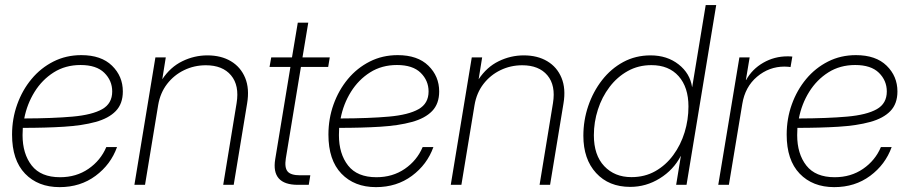

<svg xmlns="http://www.w3.org/2000/svg" viewBox="-20 -748 3677 777"><path d="M221.2 9.3Q133.8 9.3 81.3 -45.4Q28.8 -100.1 28.8 -203.1Q28.8 -267.6 49.6 -325.4Q70.3 -383.3 107.7 -428.2Q145 -473.1 196.3 -499Q247.6 -524.9 309.1 -524.9Q389.6 -524.9 433.3 -482.2Q477.1 -439.5 477.1 -377.9Q477.1 -328.1 448.5 -298.6Q419.9 -269 366.5 -254.4Q313 -239.7 238.5 -235.1Q164.1 -230.5 72.3 -230.5Q71.3 -215.8 71.3 -201.2Q71.3 -125.5 108.4 -78.1Q145.5 -30.8 223.1 -30.8Q288.6 -30.8 337.9 -64.7Q387.2 -98.6 410.2 -152.8H453.6Q428.2 -82 366.7 -36.4Q305.2 9.3 221.2 9.3ZM78.1 -268.6Q194.3 -269 273.7 -276.1Q353 -283.2 393.6 -306.2Q434.1 -329.1 434.1 -377.9Q434.1 -421.9 402.1 -453.4Q370.1 -484.9 306.2 -484.9Q244.6 -484.9 197.5 -455.1Q150.4 -425.3 119.9 -376.2Q89.4 -327.1 78.1 -268.6Z M620.1 -322.8 566.9 0H523.9L608.9 -515.6H650.9L636.7 -427.2Q669.4 -476.6 717.8 -500.2Q766.1 -523.9 819.3 -523.9Q875 -523.9 914.6 -500.2Q954.1 -476.6 972.2 -432.9Q990.2 -389.2 980 -329.1L925.8 0H883.3L937.5 -330.6Q949.2 -402.3 915 -443.1Q880.9 -483.9 813 -483.9Q766.1 -483.9 725.1 -464.1Q684.1 -444.3 656.2 -408.2Q628.4 -372.1 620.1 -322.8Z M1314.5 -515.6 1308.1 -477.1H1197.8L1136.7 -106.9Q1130.9 -69.8 1143.8 -54.2Q1156.7 -38.6 1194.8 -38.6H1235.8L1229.5 0H1185.5Q1076.7 0 1093.8 -104L1155.3 -477.1H1070.8L1077.6 -515.6H1161.6L1185.1 -656.2H1227.5L1204.1 -515.6Z M1501.5 9.3Q1414.1 9.3 1361.6 -45.4Q1309.1 -100.1 1309.1 -203.1Q1309.1 -267.6 1329.8 -325.4Q1350.6 -383.3 1387.9 -428.2Q1425.3 -473.1 1476.6 -499Q1527.8 -524.9 1589.4 -524.9Q1669.9 -524.9 1713.6 -482.2Q1757.3 -439.5 1757.3 -377.9Q1757.3 -328.1 1728.8 -298.6Q1700.2 -269 1646.7 -254.4Q1593.3 -239.7 1518.8 -235.1Q1444.3 -230.5 1352.5 -230.5Q1351.6 -215.8 1351.6 -201.2Q1351.6 -125.5 1388.7 -78.1Q1425.8 -30.8 1503.4 -30.8Q1568.8 -30.8 1618.2 -64.7Q1667.5 -98.6 1690.4 -152.8H1733.9Q1708.5 -82 1647 -36.4Q1585.4 9.3 1501.5 9.3ZM1358.4 -268.6Q1474.6 -269 1554 -276.1Q1633.3 -283.2 1673.8 -306.2Q1714.4 -329.1 1714.4 -377.9Q1714.4 -421.9 1682.4 -453.4Q1650.4 -484.9 1586.4 -484.9Q1524.9 -484.9 1477.8 -455.1Q1430.7 -425.3 1400.1 -376.2Q1369.6 -327.1 1358.4 -268.6Z M1900.4 -322.8 1847.2 0H1804.2L1889.2 -515.6H1931.2L1917 -427.2Q1949.7 -476.6 1998 -500.2Q2046.4 -523.9 2099.6 -523.9Q2155.3 -523.9 2194.8 -500.2Q2234.4 -476.6 2252.4 -432.9Q2270.5 -389.2 2260.3 -329.1L2206.1 0H2163.6L2217.8 -330.6Q2229.5 -402.3 2195.3 -443.1Q2161.1 -483.9 2093.3 -483.9Q2046.4 -483.9 2005.4 -464.1Q1964.4 -444.3 1936.5 -408.2Q1908.7 -372.1 1900.4 -322.8Z M2530.3 8.3Q2443.8 8.3 2392.3 -47.9Q2340.8 -104 2340.8 -198.7Q2340.8 -261.2 2360.6 -319.3Q2380.4 -377.4 2416.5 -423.8Q2452.6 -470.2 2502.4 -497.1Q2552.2 -523.9 2612.8 -523.9Q2679.7 -523.9 2726.1 -487.5Q2772.5 -451.2 2780.8 -395.5H2781.2L2835.9 -727.5H2878.4L2758.3 0H2716.3L2735.4 -116.7H2734.9Q2705.6 -60.5 2650.1 -26.1Q2594.7 8.3 2530.3 8.3ZM2535.2 -31.2Q2589.4 -31.2 2632.1 -55.4Q2674.8 -79.6 2704.8 -120.6Q2734.9 -161.6 2750.5 -212.4Q2766.1 -263.2 2766.1 -316.9Q2766.1 -395 2726.3 -439.7Q2686.5 -484.4 2616.2 -484.4Q2563 -484.4 2520.3 -460.4Q2477.5 -436.5 2446.8 -396Q2416 -355.5 2399.7 -304.7Q2383.3 -253.9 2383.3 -200.7Q2383.3 -120.1 2425.3 -75.7Q2467.3 -31.2 2535.2 -31.2Z M2886.7 0 2972.2 -515.6H3013.7L2998.5 -424.3H2999.5Q3023.9 -468.3 3068.8 -494.1Q3113.8 -520 3167 -520Q3173.8 -520 3177.7 -519.8Q3181.6 -519.5 3186.5 -519L3179.2 -476.6Q3175.8 -477.1 3169.7 -477.8Q3163.6 -478.5 3154.8 -478.5Q3092.3 -478.5 3043.7 -437.5Q2995.1 -396.5 2983.9 -327.1L2929.7 0Z M3356 9.3Q3268.6 9.3 3216.1 -45.4Q3163.6 -100.1 3163.6 -203.1Q3163.6 -267.6 3184.3 -325.4Q3205.1 -383.3 3242.4 -428.2Q3279.8 -473.1 3331.1 -499Q3382.3 -524.9 3443.8 -524.9Q3524.4 -524.9 3568.1 -482.2Q3611.8 -439.5 3611.8 -377.9Q3611.8 -328.1 3583.3 -298.6Q3554.7 -269 3501.2 -254.4Q3447.8 -239.7 3373.3 -235.1Q3298.8 -230.5 3207 -230.5Q3206.1 -215.8 3206.1 -201.2Q3206.1 -125.5 3243.2 -78.1Q3280.3 -30.8 3357.9 -30.8Q3423.3 -30.8 3472.7 -64.7Q3522 -98.6 3544.9 -152.8H3588.4Q3563 -82 3501.5 -36.4Q3439.9 9.3 3356 9.3ZM3212.9 -268.6Q3329.1 -269 3408.4 -276.1Q3487.8 -283.2 3528.3 -306.2Q3568.8 -329.1 3568.8 -377.9Q3568.8 -421.9 3536.9 -453.4Q3504.9 -484.9 3440.9 -484.9Q3379.4 -484.9 3332.3 -455.1Q3285.2 -425.3 3254.6 -376.2Q3224.1 -327.1 3212.9 -268.6Z"/></svg>

Font: Inter Display ExtraLight
Style: Italic
Weight: 200
Italic angle: -9.39999°
Designer: Rasmus Andersson
Foundry: rsms
Version: Version 4.000;git-a52131595